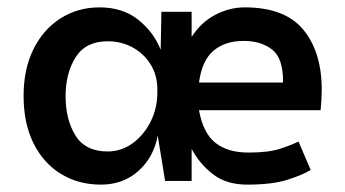

<svg xmlns="http://www.w3.org/2000/svg" viewBox="-20 -491 935 521"><path d="M254 10Q193 10 145.5 -19Q98 -48 71 -102Q44 -156 44 -231Q44 -303 70.5 -357Q97 -411 144 -441Q191 -471 250 -471Q313 -471 355 -437.5Q397 -404 416 -356L418 -459H500V-391Q526 -431 564.5 -451Q603 -471 644 -471Q753 -471 803 -410.5Q853 -350 853 -248Q853 -221 850 -192H520Q531 -130 564.5 -103.5Q598 -77 654 -77Q708 -77 739 -87Q770 -97 790 -107L823 -30Q803 -17 761 -3.5Q719 10 651 10Q594 10 557.5 -18.5Q521 -47 500 -87V0H428L408 -123Q397 -64 355.5 -27Q314 10 254 10ZM520 -267H748Q749 -332 719 -356Q689 -380 641 -380Q591 -380 559.5 -353.5Q528 -327 520 -267ZM272 -80Q309 -80 339.5 -102Q370 -124 388.5 -160.5Q407 -197 407 -241V-248Q407 -287 388.5 -316.5Q370 -346 339.5 -362.5Q309 -379 272 -379Q213 -379 185.5 -336Q158 -293 158 -230Q158 -166 185 -123Q212 -80 272 -80Z"/></svg>

Font: Alata
Style: Regular
Weight: 400
Designer: Spyros Zevelakis, Eben Sorkin
Foundry: Spyros Zevelakis
Version: Version 1.005; ttfautohint (v1.8.4.7-5d5b)